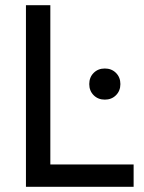

<svg xmlns="http://www.w3.org/2000/svg" viewBox="-20 -720 555 740"><path d="M80 -700H174V-86H495V0H80ZM384 -336Q358 -336 341 -353Q324 -370 324 -396Q324 -422 341 -439Q358 -456 384 -456Q410 -456 427 -439Q444 -422 444 -396Q444 -370 427 -353Q410 -336 384 -336Z"/></svg>

Font: PT Root UI Web Medium
Style: Regular
Weight: 500
Designer: Vitaly Kuzmin
Foundry: ParaType Ltd.
Version: Version 1.001W